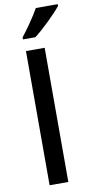

<svg xmlns="http://www.w3.org/2000/svg" viewBox="-107 -1029 516 1071"><g transform="rotate(-10 151.5 -493.5)"><path d="M303 -977V-987H179C154 -942 108 -876 78 -839V-827H148C196 -863 274 -940 303 -977ZM189 0V-760H83V0Z"/></g></svg>

Font: Noto Sans Devanagari UI Medium
Style: Regular
Weight: 500
Designer: Jelle Bosma - Monotype Design Team
Foundry: Monotype Imaging Inc.
Version: Version 2.004